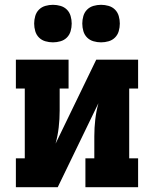

<svg xmlns="http://www.w3.org/2000/svg" viewBox="-20 -778 640 798"><path d="M46 0V-120H83V-410H46V-530H265V-410H228V-318Q228 -283 224 -248.5Q220 -214 211 -181L380 -530H554V-410H517V-120H554V0H335V-120H372V-212Q372 -247 376 -281.5Q380 -316 389 -349L220 0ZM400 -602Q384 -602 368.5 -606.5Q353 -611 342 -622Q331 -633 326.5 -648.5Q322 -664 322 -680Q322 -696 326.5 -711.5Q331 -727 342 -738Q353 -749 368.5 -753.5Q384 -758 400 -758Q416 -758 431.5 -753.5Q447 -749 458 -738Q469 -727 473.5 -711.5Q478 -696 478 -680Q478 -664 473.5 -648.5Q469 -633 458 -622Q447 -611 431.5 -606.5Q416 -602 400 -602ZM200 -602Q184 -602 168.5 -606.5Q153 -611 142 -622Q131 -633 126.5 -648.5Q122 -664 122 -680Q122 -696 126.5 -711.5Q131 -727 142 -738Q153 -749 168.5 -753.5Q184 -758 200 -758Q216 -758 231.5 -753.5Q247 -749 258 -738Q269 -727 273.5 -711.5Q278 -696 278 -680Q278 -664 273.5 -648.5Q269 -633 258 -622Q247 -611 231.5 -606.5Q216 -602 200 -602Z"/></svg>

Font: Iosevka Curly Slab HvEx
Style: Regular
Weight: 900
Width: 7
Monospace: yes
Designer: Belleve Invis
Foundry: Belleve Invis
Version: Version 11.1.0; ttfautohint (v1.8.3)